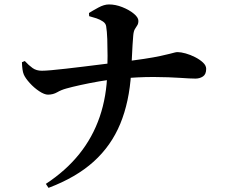

<svg xmlns="http://www.w3.org/2000/svg" viewBox="-20 -809 1040 887"><path d="M585.6 -470.6Q577.5 -338.9 535.7 -237.3Q493.8 -135.7 412.7 -62.4Q331.6 10.8 204.2 58.9L191.8 40.5Q284.8 -20.7 346.5 -97.8Q408.2 -174.8 440.5 -269Q472.9 -363.2 475.7 -475.5Q476.9 -510.2 476.9 -550.8Q476.9 -591.3 475.6 -628.1Q474.2 -664.9 470.5 -687.2Q468.7 -700.6 455.8 -709.5Q442.9 -718.4 425.9 -724.2Q408.9 -729.9 391.9 -734.3L391 -749Q408.1 -759.7 434.5 -774.1Q461 -788.5 483.5 -788.5Q513.7 -788.5 544.9 -776.1Q576.2 -763.8 597.7 -746.2Q619.3 -728.6 619.3 -712.8Q619.3 -699.6 614.1 -691.9Q608.8 -684.2 603 -674.4Q597.2 -664.6 595.5 -644.3Q592 -602.8 590 -556.3Q588.1 -509.8 585.6 -470.6ZM81.3 -521.5 94.5 -527.1Q112.9 -507.2 130.6 -494.6Q148.3 -482 173.8 -482.2Q187.8 -482.2 216.7 -484.7Q245.7 -487.2 283.8 -491.6Q322 -496 364.2 -501.1Q406.5 -506.1 448 -511.5Q489.6 -516.8 524.2 -521Q597.5 -529.7 644.8 -536.9Q692.1 -544.1 720.3 -550.3Q748.5 -556.5 763.6 -560.3Q778.7 -564.1 786.4 -566.2Q794 -568.3 800.5 -568.3Q815.3 -568.3 837.6 -562.2Q859.9 -556 881.5 -544.9Q903.1 -533.9 917.8 -520.1Q932.5 -506.3 932.5 -491Q932.5 -465.6 917.6 -455.8Q902.7 -445.9 883 -445.9Q859.9 -445.9 811.8 -449.3Q763.6 -452.7 691.7 -453.3Q619.9 -453.8 525.2 -444.8Q484.8 -441.1 438.5 -433.1Q392.2 -425 351.8 -416.1Q311.3 -407.2 286.1 -400Q263.3 -393.8 244.4 -382.9Q225.5 -371.9 201.9 -371.7Q185.1 -371.7 161.2 -387.6Q137.3 -403.4 117.2 -425.7Q97.1 -448 89.9 -464.8Q85.9 -474.3 83.9 -488.5Q81.9 -502.6 81.3 -521.5Z"/></svg>

Font: Noto Serif KR
Style: Regular
Weight: 200
Designer: Ryoko NISHIZUKA 西塚涼子 (kana & ideographs); Frank Grießhammer (Latin, Greek & Cyrillic); Wenlong ZHANG 张文龙 (bopomofo); San
Foundry: Adobe
Version: Version 2.001;hotconv 1.1.0;makeotfexe 2.6.0